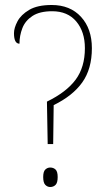

<svg xmlns="http://www.w3.org/2000/svg" viewBox="-20 -744 432 769"><path d="M168 -337Q246 -375 283 -425Q320 -475 320 -551Q320 -617 285.5 -658Q251 -699 189 -699Q139 -699 110 -680Q81 -661 69.5 -631Q58 -601 58 -569Q36 -569 36 -611Q36 -632 50 -658.5Q64 -685 97 -704.5Q130 -724 187 -724Q261 -724 304.5 -676.5Q348 -629 348 -551Q348 -468 309.5 -414Q271 -360 195 -323L193 -167H171ZM181 5Q170 5 161.5 -3.5Q153 -12 153 -35Q153 -57 161.5 -65Q170 -73 181 -73Q194 -73 202.5 -65Q211 -57 211 -35Q211 -12 202.5 -3.5Q194 5 181 5Z"/></svg>

Font: Noto Serif Lao SemiCondensed Thin
Style: Regular
Weight: 100
Width: 4
Designer: Monotype Design Team
Foundry: Monotype Imaging Inc.
Version: Version 2.003; ttfautohint (v1.8.4.7-5d5b)